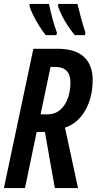

<svg xmlns="http://www.w3.org/2000/svg" viewBox="-21 -964 495 984"><path d="M-1 0 150 -714H275Q364 -714 409 -672.5Q454 -631 454 -555Q454 -464 415.5 -397.5Q377 -331 312 -310L379 0H260L209 -288H167L107 0ZM221 -378Q262 -378 288.5 -402Q315 -426 327.5 -463Q340 -500 340 -540Q340 -621 262 -621H238L187 -378ZM362 -784Q344 -806 326 -833Q308 -860 295 -887Q282 -914 276 -934L278 -944H376Q384 -912 393.5 -875Q403 -838 417 -796L414 -784ZM213 -784Q197 -804 179.5 -832Q162 -860 148.5 -887.5Q135 -915 130 -934L131 -944H230Q237 -910 248 -868.5Q259 -827 271 -796L268 -784Z"/></svg>

Font: Noto Sans ExtraCondensed SemiBold
Style: Italic
Weight: 600
Width: 2
Italic angle: -12°
Designer: Monotype Design Team
Foundry: Monotype Imaging Inc.
Version: Version 2.013; ttfautohint (v1.8.4.7-5d5b)